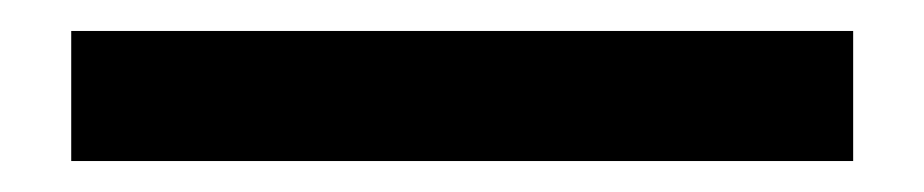

<svg xmlns="http://www.w3.org/2000/svg" viewBox="-20 15 597 124"><path d="M531 119H26V35H531Z"/></svg>

Font: Hind Colombo Medium
Style: Regular
Weight: 500
Designer: Jyotish Sonowal, Aditi Pimprikar
Foundry: Indian Type Foundry
Version: Version 1.000;PS 1.0;hotconv 1.0.86;makeotf.lib2.5.63406; tt